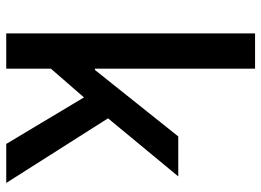

<svg xmlns="http://www.w3.org/2000/svg" viewBox="-131 -706 837 615"><g transform="rotate(90 287.5 -398.5)"><path d="M87 0V-797H200V-284H204L417 -551H545L359 -326L566 0H441L292 -249L200 -143V0Z"/></g></svg>

Font: Noto Sans HK Thin Medium
Style: Regular
Weight: 500
Version: Version 2.004-H2;hotconv 1.0.118;makeotfexe 2.5.65603